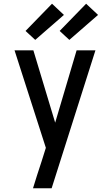

<svg xmlns="http://www.w3.org/2000/svg" viewBox="-20 -800 590 1030"><path d="M257 210H157Q168 174 179.5 138Q191 102 203 66L226 -7L58 -530H159L276 -142L391 -530H492ZM352 -586 300 -634 442 -780 506 -720ZM169 -586 117 -634 259 -780 323 -720Z"/></svg>

Font: Lode Dark Term
Style: Bold
Weight: 700
Monospace: yes
Designer: Belleve Invis
Foundry: Belleve Invis
Version: Version 29.2.0